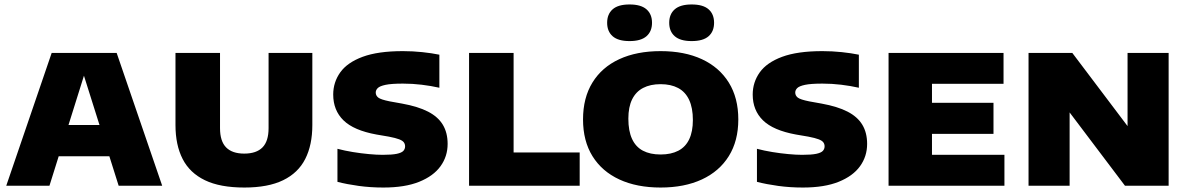

<svg xmlns="http://www.w3.org/2000/svg" viewBox="-20 -832 5321 860"><path d="M8 0 211.5 -595H502.5L706.5 0H511.5L347 -521.5H365L201.5 0ZM192 -132 236 -272H477.5L521 -132Z M1074.5 8Q965.5 8 897.8 -24.8Q830 -57.5 798 -120Q766 -182.5 766 -272V-595H965.5V-258Q965.5 -199.5 992.8 -171.8Q1020 -144 1074 -144Q1128.5 -144 1155.8 -171.8Q1183 -199.5 1183 -258V-595H1379V-272Q1379 -182.5 1347.2 -120Q1315.5 -57.5 1248.2 -24.8Q1181 8 1074.5 8Z M1697 8Q1640 8 1587 0.8Q1534 -6.5 1491.5 -17.5V-165.5Q1524 -157 1560.5 -151Q1597 -145 1632 -141.8Q1667 -138.5 1694 -138.5Q1735.5 -138.5 1757 -143Q1778.5 -147.5 1786.5 -156Q1794.5 -164.5 1794.5 -176.5Q1794.5 -186.5 1789 -194.2Q1783.5 -202 1768 -208Q1752.5 -214 1721.5 -220L1666 -229.5Q1564.5 -248 1518.5 -293Q1472.5 -338 1472.5 -408.5Q1472.5 -463.5 1504 -507.8Q1535.5 -552 1604.2 -577.5Q1673 -603 1784.5 -603Q1829 -603 1871.5 -598.5Q1914 -594 1948 -587V-439Q1910 -447.5 1868.8 -452.5Q1827.5 -457.5 1784.5 -457.5Q1733 -457.5 1707 -452Q1681 -446.5 1672 -437.5Q1663 -428.5 1663 -417.5Q1663 -404 1674.2 -395Q1685.5 -386 1725.5 -378L1781 -368Q1852.5 -355 1897.2 -332Q1942 -309 1963.5 -273.2Q1985 -237.5 1985 -187.5Q1985 -131.5 1953.2 -87.5Q1921.5 -43.5 1857.8 -17.8Q1794 8 1697 8Z M2081 0V-595H2280.5V-149H2576.5V0Z M2939 8Q2832.5 8 2754.5 -28Q2676.5 -64 2634 -132.2Q2591.5 -200.5 2591.5 -297Q2591.5 -394 2633.8 -462.5Q2676 -531 2754 -567Q2832 -603 2939 -603Q3046 -603 3124 -566.8Q3202 -530.5 3244.5 -462Q3287 -393.5 3287 -297Q3287 -201 3244.5 -132.8Q3202 -64.5 3123.8 -28.2Q3045.5 8 2939 8ZM2939 -140Q2986 -140 3018.5 -157Q3051 -174 3067.2 -208.5Q3083.5 -243 3083.5 -294.5Q3083.5 -348.5 3066.8 -384.5Q3050 -420.5 3017.5 -437.8Q2985 -455 2939 -455Q2893 -455 2860.8 -438.2Q2828.5 -421.5 2811.5 -387.2Q2794.5 -353 2794.5 -300.5Q2794.5 -245.5 2811 -209.8Q2827.5 -174 2859.8 -157Q2892 -140 2939 -140ZM3078 -648Q3027 -648 3002.2 -669.8Q2977.5 -691.5 2977.5 -730Q2977.5 -768.5 3002.2 -790.2Q3027 -812 3078 -812Q3129.5 -812 3154 -790.2Q3178.5 -768.5 3178.5 -730Q3178.5 -691.5 3154 -669.8Q3129.5 -648 3078 -648ZM2800 -648Q2748.5 -648 2724 -669.8Q2699.5 -691.5 2699.5 -730Q2699.5 -768.5 2724 -790.2Q2748.5 -812 2800 -812Q2851 -812 2875.8 -790.2Q2900.5 -768.5 2900.5 -730Q2900.5 -691.5 2875.8 -669.8Q2851 -648 2800 -648Z M3576 8Q3519 8 3466 0.8Q3413 -6.5 3370.5 -17.5V-165.5Q3403 -157 3439.5 -151Q3476 -145 3511 -141.8Q3546 -138.5 3573 -138.5Q3614.5 -138.5 3636 -143Q3657.5 -147.5 3665.5 -156Q3673.5 -164.5 3673.5 -176.5Q3673.5 -186.5 3668 -194.2Q3662.5 -202 3647 -208Q3631.5 -214 3600.5 -220L3545 -229.5Q3443.5 -248 3397.5 -293Q3351.5 -338 3351.5 -408.5Q3351.5 -463.5 3383 -507.8Q3414.5 -552 3483.2 -577.5Q3552 -603 3663.5 -603Q3708 -603 3750.5 -598.5Q3793 -594 3827 -587V-439Q3789 -447.5 3747.8 -452.5Q3706.5 -457.5 3663.5 -457.5Q3612 -457.5 3586 -452Q3560 -446.5 3551 -437.5Q3542 -428.5 3542 -417.5Q3542 -404 3553.2 -395Q3564.5 -386 3604.5 -378L3660 -368Q3731.5 -355 3776.2 -332Q3821 -309 3842.5 -273.2Q3864 -237.5 3864 -187.5Q3864 -131.5 3832.2 -87.5Q3800.5 -43.5 3736.8 -17.8Q3673 8 3576 8Z M3960 0V-595H4475V-456.5H4154.5V-138.5H4479V0ZM4065.5 -232.5V-371.5H4430V-232.5Z M4587 0V-595H4783L5057.5 -231.5H5030.5V-595H5214.5V0H5019L4744.5 -363.5H4771V0Z"/></svg>

Font: Encode Sans SC SemiExpanded ExtraBold
Style: Regular
Weight: 800
Width: 6
Designer: Multiple Designers
Foundry: Impallari Type
Version: Version 3.002